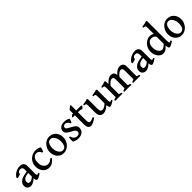

<svg xmlns="http://www.w3.org/2000/svg" viewBox="417 -2336 3968 3968"><g transform="rotate(-45 2401.5 -351.5)"><path d="M446.3 -45.4Q407.7 -18.1 374 -2.2Q340.3 13.7 325.7 13.7Q308.1 13.7 297.1 -10.5Q286.1 -34.7 286.1 -75.7V-320.3Q286.1 -350.6 271.7 -370.6Q257.3 -390.6 218.3 -390.1Q192.9 -389.2 171.4 -372.8Q149.9 -356.4 152.3 -329.1Q152.8 -324.7 139.9 -318.8Q127 -313 108.9 -307.4Q90.8 -301.8 74.7 -298.8Q58.6 -295.9 53.2 -297.4L44.9 -318.8Q59.1 -352.5 93.5 -380.9Q127.9 -409.2 172.6 -426.3Q217.3 -443.4 262.7 -443.4Q319.3 -443.4 347.9 -414.1Q376.5 -384.8 376.5 -337.4V-97.2Q376.5 -61 394.5 -61Q401.4 -61 410.4 -63.5Q419.4 -65.9 437.5 -73.2ZM290.5 -221.7Q245.1 -214.4 219.5 -207.3Q193.8 -200.2 180.2 -192.6Q166.5 -185.1 157.2 -175.8Q145.5 -163.1 137.9 -148.2Q130.4 -133.3 130.4 -113.3Q130.4 -79.1 147.5 -68.1Q164.6 -57.1 176.8 -57.1Q199.2 -57.1 226.8 -69.8Q254.4 -82.5 290.5 -114.7L294.4 -70.8Q251 -24.4 208.5 -5.4Q166 13.7 135.3 13.7Q111.3 13.7 87.9 2.7Q64.5 -8.3 49.1 -31Q33.7 -53.7 33.7 -89.8Q33.7 -122.6 45.4 -145.5Q57.1 -168.5 74.2 -185.1Q88.9 -200.2 110.8 -213.6Q132.8 -227.1 174.6 -239Q216.3 -251 290.5 -261.7Z M849.6 -87.9Q809.6 -41.5 779.8 -20Q750 1.5 723.6 7.6Q697.3 13.7 668.5 13.7Q621.6 13.7 579.6 -12.5Q537.6 -38.6 511.5 -87.6Q485.4 -136.7 485.4 -205.1Q485.4 -271.5 516.6 -325.4Q547.9 -379.4 602.3 -411.4Q656.7 -443.4 726.1 -443.4Q746.1 -443.4 769.8 -438.7Q793.5 -434.1 814 -426Q834.5 -418 844.7 -406.7Q846.2 -399.4 840.3 -378.7Q834.5 -357.9 826.4 -336.9Q818.4 -315.9 813 -307.1L788.6 -312Q777.3 -343.3 753.7 -366Q730 -388.7 688.5 -388.7Q644.5 -388.7 610.1 -348.1Q575.7 -307.6 575.7 -219.2Q575.7 -168.9 593.5 -132.1Q611.3 -95.2 640.9 -75.4Q670.4 -55.7 705.6 -55.7Q722.7 -55.7 738 -58.6Q753.4 -61.5 774.2 -73.7Q794.9 -85.9 828.1 -112.3Z M1321.8 -224.1Q1321.8 -178.2 1304.4 -135.5Q1287.1 -92.8 1256.8 -59.1Q1226.6 -25.4 1187.5 -5.9Q1148.4 13.7 1104.5 13.7Q1044.4 13.7 999.5 -14.9Q954.6 -43.5 929.9 -93Q905.3 -142.6 905.3 -205.1Q905.3 -266.6 933.8 -321Q962.4 -375.5 1011.5 -409.4Q1060.5 -443.4 1122.6 -443.4Q1182.6 -443.4 1227.5 -414.8Q1272.5 -386.2 1297.1 -336.7Q1321.8 -287.1 1321.8 -224.1ZM1227.1 -206.5Q1227.1 -255.4 1210.7 -296.9Q1194.3 -338.4 1167.5 -363.5Q1140.6 -388.7 1109.4 -388.7Q1067.4 -388.7 1043.7 -366.2Q1020 -343.8 1010 -305.2Q1000 -266.6 1000 -218.3Q1000 -169.9 1017.6 -129.4Q1035.2 -88.9 1062.3 -64.7Q1089.4 -40.5 1117.7 -40.5Q1176.8 -40.5 1201.9 -84.7Q1227.1 -128.9 1227.1 -206.5Z M1696.3 -130.9Q1696.3 -82 1676.5 -53Q1656.7 -23.9 1627.9 -9.5Q1599.1 4.9 1570.8 9.3Q1542.5 13.7 1525.9 13.7Q1500 13.7 1465.6 5.6Q1431.2 -2.4 1400.9 -20Q1397 -22.5 1395.8 -45.4Q1394.5 -68.4 1396.5 -96.9Q1398.4 -125.5 1403.8 -143.6L1432.6 -138.7Q1438.5 -94.2 1470 -66.2Q1501.5 -38.1 1544.9 -38.1Q1577.1 -38.1 1595.9 -54.2Q1614.7 -70.3 1614.7 -99.1Q1614.7 -124 1598.4 -141.8Q1582 -159.7 1556.4 -174.3Q1530.8 -189 1502.9 -203.6Q1477.5 -217.3 1453.9 -233.4Q1430.2 -249.5 1415 -270.8Q1399.9 -292 1399.9 -321.3Q1399.9 -359.9 1421.4 -387.2Q1442.9 -414.6 1477.3 -429Q1511.7 -443.4 1550.3 -443.4Q1584.5 -443.4 1622.1 -433.8Q1659.7 -424.3 1679.7 -407.7Q1683.1 -404.3 1679.2 -386.5Q1675.3 -368.7 1668 -349.1Q1660.6 -329.6 1654.8 -321.8L1629.9 -325.7Q1613.3 -362.8 1590.8 -380.4Q1568.4 -397.9 1541.5 -397.9Q1513.2 -397.9 1497.1 -382.6Q1481 -367.2 1481 -348.1Q1481 -318.4 1510.5 -299.6Q1540 -280.8 1584 -258.3Q1610.4 -244.6 1636.2 -228.3Q1662.1 -211.9 1679.2 -188.7Q1696.3 -165.5 1696.3 -130.9Z M2059.6 -63.5Q2006.3 -23.9 1964.4 -5.1Q1922.4 13.7 1898.4 13.7Q1862.8 13.7 1836.4 -14.9Q1810.1 -43.5 1810.1 -107.9V-378.4H1752.9L1741.2 -393.1L1776.9 -429.7H1810.1V-534.2L1884.3 -593.3L1900.4 -579.6V-429.7H2044.4L2059.6 -414.1Q2050.8 -400.4 2036.6 -384Q2022.5 -367.7 2013.7 -362.3Q2002.4 -367.7 1980.2 -373Q1958 -378.4 1927.7 -378.4H1900.4V-149.4Q1900.4 -97.7 1911.4 -78.4Q1922.4 -59.1 1944.3 -59.1Q1960.4 -59.1 1982.9 -65.9Q2005.4 -72.8 2042.5 -92.3Z M2579.1 -45.4Q2557.1 -30.8 2533 -17.1Q2508.8 -3.4 2489.5 5.1Q2470.2 13.7 2462.9 13.7Q2446.8 13.7 2434.6 -4.2Q2422.4 -22 2418.5 -69.3Q2361.8 -16.1 2325 -1.2Q2288.1 13.7 2258.8 13.7Q2230.5 13.7 2204.6 2.2Q2178.7 -9.3 2162.6 -40.3Q2146.5 -71.3 2146.5 -128.9V-322.8Q2146.5 -352.1 2143.6 -365Q2140.6 -377.9 2128.7 -382.1Q2116.7 -386.2 2089.4 -389.2V-415Q2128.9 -418.9 2158.2 -425Q2187.5 -431.2 2222.2 -443.4L2236.8 -423.3V-156.2Q2236.8 -95.7 2252.7 -75Q2268.6 -54.2 2297.9 -54.2Q2321.8 -54.2 2350.6 -68.6Q2379.4 -83 2418.5 -121.1V-322.8Q2418.5 -350.6 2414.6 -364.3Q2410.6 -377.9 2397.5 -382.8Q2384.3 -387.7 2356.4 -389.2V-415Q2396 -418.9 2429.9 -427Q2463.9 -435.1 2493.7 -443.4L2508.8 -423.3V-125Q2508.8 -71.3 2519.5 -63Q2524.9 -59.1 2536.4 -61.3Q2547.9 -63.5 2571.3 -73.2Z M3134.3 0V-27.3Q3167.5 -36.1 3180.2 -42.7Q3192.9 -49.3 3192.9 -55.7V-285.2Q3192.9 -341.8 3180.9 -358.4Q3168.9 -375 3142.6 -375Q3118.2 -375 3086.4 -352.1Q3054.7 -329.1 3022.5 -287.1V-55.7Q3022.5 -49.3 3034.9 -43Q3047.4 -36.6 3083.5 -27.3V0H2874V-27.3Q2907.2 -36.1 2919.7 -42.7Q2932.1 -49.3 2932.1 -55.7V-285.2Q2932.1 -341.8 2921.4 -358.4Q2910.6 -375 2884.3 -375Q2858.4 -375 2828.4 -352.5Q2798.3 -330.1 2762.2 -287.1V-55.7Q2762.2 -40 2822.8 -27.3V0H2609.9V-27.3Q2639.6 -35.2 2655.8 -41.5Q2671.9 -47.9 2671.9 -55.7V-322.8Q2671.9 -347.2 2668.7 -358.6Q2665.5 -370.1 2652.3 -374.5Q2639.2 -378.9 2609.9 -382.3V-408.2Q2651.4 -414.1 2679.9 -422.6Q2708.5 -431.2 2737.8 -443.4L2755.4 -425.3L2760.3 -345.7Q2806.6 -398.4 2846.4 -420.9Q2886.2 -443.4 2918.9 -443.4Q2962.9 -443.4 2989.3 -421.6Q3015.6 -399.9 3018.6 -355.5L3019 -347.7Q3064.5 -398.4 3104.2 -420.9Q3144 -443.4 3177.7 -443.4Q3221.7 -443.4 3252.4 -417.7Q3283.2 -392.1 3283.2 -333.5V-55.7Q3283.2 -49.3 3297.4 -43Q3311.5 -36.6 3347.7 -27.3V0Z M3805.7 -45.4Q3767.1 -18.1 3733.4 -2.2Q3699.7 13.7 3685.1 13.7Q3667.5 13.7 3656.5 -10.5Q3645.5 -34.7 3645.5 -75.7V-320.3Q3645.5 -350.6 3631.1 -370.6Q3616.7 -390.6 3577.6 -390.1Q3552.2 -389.2 3530.8 -372.8Q3509.3 -356.4 3511.7 -329.1Q3512.2 -324.7 3499.3 -318.8Q3486.3 -313 3468.3 -307.4Q3450.2 -301.8 3434.1 -298.8Q3418 -295.9 3412.6 -297.4L3404.3 -318.8Q3418.5 -352.5 3452.9 -380.9Q3487.3 -409.2 3532 -426.3Q3576.7 -443.4 3622.1 -443.4Q3678.7 -443.4 3707.3 -414.1Q3735.8 -384.8 3735.8 -337.4V-97.2Q3735.8 -61 3753.9 -61Q3760.7 -61 3769.8 -63.5Q3778.8 -65.9 3796.9 -73.2ZM3649.9 -221.7Q3604.5 -214.4 3578.9 -207.3Q3553.2 -200.2 3539.6 -192.6Q3525.9 -185.1 3516.6 -175.8Q3504.9 -163.1 3497.3 -148.2Q3489.7 -133.3 3489.7 -113.3Q3489.7 -79.1 3506.8 -68.1Q3523.9 -57.1 3536.1 -57.1Q3558.6 -57.1 3586.2 -69.8Q3613.8 -82.5 3649.9 -114.7L3653.8 -70.8Q3610.4 -24.4 3567.9 -5.4Q3525.4 13.7 3494.6 13.7Q3470.7 13.7 3447.3 2.7Q3423.8 -8.3 3408.4 -31Q3393.1 -53.7 3393.1 -89.8Q3393.1 -122.6 3404.8 -145.5Q3416.5 -168.5 3433.6 -185.1Q3448.2 -200.2 3470.2 -213.6Q3492.2 -227.1 3533.9 -239Q3575.7 -251 3649.9 -261.7Z M4314.5 -46.4Q4272.5 -17.6 4240 -2Q4207.5 13.7 4194.8 13.7Q4173.8 13.7 4163.3 -21.7Q4152.8 -57.1 4152.8 -133.3V-581.1Q4152.8 -615.2 4149.7 -631.3Q4146.5 -647.5 4133.1 -652.8Q4119.6 -658.2 4088.4 -660.6V-686Q4132.3 -690.9 4168 -699.5Q4203.6 -708 4227.1 -715.8L4243.2 -700.2V-128.4Q4243.2 -96.2 4246.1 -82.5Q4249 -68.8 4253.9 -63.5Q4258.3 -59.1 4268.6 -60.8Q4278.8 -62.5 4304.7 -73.2ZM4186.5 -109.4Q4151.9 -68.4 4124.5 -41Q4097.2 -13.7 4069.3 0Q4041.5 13.7 4005.9 13.7Q3968.3 13.7 3931.2 -12.5Q3894 -38.6 3869.4 -87.6Q3844.7 -136.7 3844.7 -205.1Q3844.7 -248.5 3860.6 -290.8Q3876.5 -333 3905.8 -367.4Q3935.1 -401.9 3975.1 -422.6Q4015.1 -443.4 4064 -443.4Q4091.3 -443.4 4119.1 -433.8Q4147 -424.3 4183.1 -390.1Q4183.1 -362.3 4177 -348.4Q4170.9 -334.5 4156.2 -325.7Q4123 -387.2 4053.2 -387.2Q4002 -387.2 3968.5 -347.7Q3935.1 -308.1 3935.1 -225.1Q3935.1 -174.3 3952.1 -137.7Q3969.2 -101.1 3994.9 -81.1Q4020.5 -61 4045.9 -61Q4077.6 -61 4106.7 -83.5Q4135.7 -106 4168 -137.2Q4173.8 -134.3 4179.4 -123.3Q4185.1 -112.3 4186.5 -109.4Z M4770 -224.1Q4770 -178.2 4752.7 -135.5Q4735.4 -92.8 4705.1 -59.1Q4674.8 -25.4 4635.7 -5.9Q4596.7 13.7 4552.7 13.7Q4492.7 13.7 4447.8 -14.9Q4402.8 -43.5 4378.2 -93Q4353.5 -142.6 4353.5 -205.1Q4353.5 -266.6 4382.1 -321Q4410.6 -375.5 4459.7 -409.4Q4508.8 -443.4 4570.8 -443.4Q4630.9 -443.4 4675.8 -414.8Q4720.7 -386.2 4745.4 -336.7Q4770 -287.1 4770 -224.1ZM4675.3 -206.5Q4675.3 -255.4 4658.9 -296.9Q4642.6 -338.4 4615.7 -363.5Q4588.9 -388.7 4557.6 -388.7Q4515.6 -388.7 4491.9 -366.2Q4468.3 -343.8 4458.3 -305.2Q4448.2 -266.6 4448.2 -218.3Q4448.2 -169.9 4465.8 -129.4Q4483.4 -88.9 4510.5 -64.7Q4537.6 -40.5 4565.9 -40.5Q4625 -40.5 4650.1 -84.7Q4675.3 -128.9 4675.3 -206.5Z"/></g></svg>

Font: Namdhinggo Medium
Style: Regular
Weight: 500
Designer: Victor Gaultney
Foundry: SIL International
Version: Version 3.001